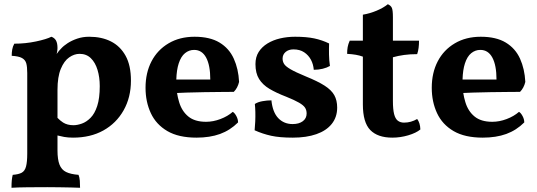

<svg xmlns="http://www.w3.org/2000/svg" viewBox="-20 -640 2531 905"><path d="M247.1 -385.7Q258.3 -401.9 268.1 -411.1Q279.3 -423.8 298.8 -436.5Q318.4 -449.2 344.2 -458Q370.1 -466.8 400.4 -466.8Q459 -466.8 502.7 -444.8Q546.4 -422.9 571.8 -377.4Q597.2 -332 597.2 -259.8Q597.2 -181.2 562.7 -120.1Q528.3 -59.1 467.3 -25.1Q406.2 8.8 324.2 8.8Q301.3 8.8 282.2 5.4Q267.6 2.9 251 -1.5V68.8Q251 111.8 260.5 136Q270 160.2 291.5 170.7Q313 181.2 350.1 184.1Q355 195.8 356.2 211.9Q357.4 228 357.4 245.1Q340.3 244.1 314.7 243.7Q289.1 243.2 260 242.7Q231 242.2 203.1 242.2Q158.2 242.2 110.1 242.7Q62 243.2 34.2 245.1Q34.2 224.1 35.6 209.5Q37.1 194.8 40 184.1Q67.4 182.1 82.3 174.1Q97.2 166 102.8 144.5Q108.4 123 108.4 84V-295.9Q108.4 -325.2 103.8 -341.6Q99.1 -357.9 83.7 -366.5Q68.4 -375 35.2 -377Q35.2 -392.1 37.6 -406.5Q40 -420.9 47.4 -434.1Q100.1 -434.1 149.7 -444.6Q199.2 -455.1 222.2 -466.8Q236.3 -461.9 243.7 -449.5Q251 -437 251 -413.1Q251 -400.4 247.1 -385.7ZM251 -84.5Q263.7 -71.3 277.3 -62.5Q297.4 -49.8 326.2 -49.8Q344.2 -49.8 365.7 -57.4Q387.2 -64.9 406.7 -84.5Q426.3 -104 438.2 -140.4Q450.2 -176.8 450.2 -233.9Q450.2 -275.9 439.7 -310.5Q429.2 -345.2 408.2 -365.7Q387.2 -386.2 355 -386.2Q330.1 -386.2 306.2 -369.6Q282.2 -353 266.6 -315.4Q251 -277.8 251 -216.3Z M811 -265.1H971.2Q971.2 -332 951.7 -368.4Q932.1 -404.8 895 -404.8Q871.1 -404.8 852.1 -389.4Q833 -374 822.3 -340.8Q812.5 -311 811 -265.1ZM814.5 -201.7Q817.9 -179.7 824.2 -159.2Q836.9 -116.2 867.4 -91.1Q897.9 -65.9 951.2 -65.9Q984.9 -65.9 1019 -78.9Q1053.2 -91.8 1077.1 -112.8Q1085.9 -107.9 1094 -93Q1102.1 -78.1 1102.1 -63Q1064.9 -25.9 1017.1 -8.5Q969.2 8.8 906.2 8.8Q821.8 8.8 768.8 -22.2Q715.8 -53.2 690.9 -106.7Q666 -160.2 666 -226.1Q666 -296.9 694.1 -350.8Q722.2 -404.8 774.7 -435.8Q827.1 -466.8 897 -466.8Q969.2 -466.8 1014.6 -439.5Q1060.1 -412.1 1082 -363.5Q1104 -314.9 1106.9 -253.9Q1100.1 -225.1 1082 -207Q1057.1 -207 1021 -206.5Q984.9 -206.1 943.4 -205.6Q901.9 -205.1 859.4 -203.6Q836.4 -202.6 814.5 -201.7Z M1531.2 -435.1Q1530.3 -410.2 1530.8 -382.6Q1531.2 -355 1535.2 -329.1Q1521 -320.8 1501 -315.9Q1481 -311 1459 -311Q1457 -336.9 1445.6 -358.4Q1434.1 -379.9 1413.6 -393.6Q1393.1 -407.2 1363.3 -407.2Q1340.3 -407.2 1326.2 -395Q1312 -382.8 1312 -363.8Q1312 -350.1 1319.1 -338.6Q1326.2 -327.1 1349.6 -313.5Q1373 -299.8 1421.4 -279.8Q1478 -256.8 1510 -236.3Q1542 -215.8 1555.7 -191.4Q1569.3 -167 1569.3 -132.8Q1569.3 -87.9 1543.7 -55.9Q1518.1 -23.9 1471.2 -7.6Q1424.3 8.8 1360.4 8.8Q1298.3 8.8 1258.3 0Q1218.3 -8.8 1180.2 -25.9Q1182.1 -44.9 1183.1 -67.4Q1184.1 -89.8 1183.6 -111.8Q1183.1 -133.8 1181.2 -149.9Q1195.3 -159.2 1217.3 -163.1Q1239.3 -167 1259.3 -167Q1265.1 -110.8 1291.7 -83Q1318.4 -55.2 1359.4 -55.2Q1389.2 -55.2 1407.2 -68.6Q1425.3 -82 1425.3 -105Q1425.3 -121.1 1417.7 -132.6Q1410.2 -144 1389.6 -156Q1369.1 -168 1329.1 -184.1Q1282.2 -202.1 1250.2 -221.2Q1218.3 -240.2 1201.2 -267.6Q1184.1 -294.9 1184.1 -337.9Q1184.1 -371.1 1199.2 -395Q1214.4 -418.9 1240.7 -435.1Q1267.1 -451.2 1300.5 -459Q1334 -466.8 1371.1 -466.8Q1424.3 -466.8 1461.2 -459Q1498 -451.2 1531.2 -435.1Z M1829.1 8.8Q1760.3 8.8 1725.3 -27.1Q1690.4 -63 1690.4 -147.9V-373Q1674.3 -378.9 1657.2 -381.8Q1640.1 -384.8 1616.2 -386.2Q1616.2 -403.8 1618.7 -418Q1621.1 -432.1 1628.4 -448.2H1690.4V-570.8Q1723.1 -576.2 1755.1 -589.6Q1787.1 -603 1808.1 -620.1Q1822.3 -613.8 1827.1 -602.8Q1832 -591.8 1832 -559.1V-448.2H1955.1Q1955.1 -430.2 1953.1 -414.6Q1951.2 -398.9 1946.3 -384.8Q1912.1 -384.8 1884.3 -380.9Q1856.4 -377 1832 -370.1V-164.1Q1832 -125 1837.6 -102.5Q1843.3 -80.1 1855.2 -71Q1867.2 -62 1884.3 -62Q1901.4 -62 1916.7 -66.4Q1932.1 -70.8 1946.3 -79.1Q1960.4 -61 1961.4 -29.8Q1941.4 -13.2 1904.3 -2.2Q1867.2 8.8 1829.1 8.8Z M2160.2 -265.1H2320.3Q2320.3 -332 2300.8 -368.4Q2281.2 -404.8 2244.1 -404.8Q2220.2 -404.8 2201.2 -389.4Q2182.1 -374 2171.4 -340.8Q2161.6 -311 2160.2 -265.1ZM2163.6 -201.7Q2167 -179.7 2173.3 -159.2Q2186 -116.2 2216.6 -91.1Q2247.1 -65.9 2300.3 -65.9Q2334 -65.9 2368.2 -78.9Q2402.3 -91.8 2426.3 -112.8Q2435.1 -107.9 2443.1 -93Q2451.2 -78.1 2451.2 -63Q2414.1 -25.9 2366.2 -8.5Q2318.4 8.8 2255.4 8.8Q2170.9 8.8 2117.9 -22.2Q2064.9 -53.2 2040 -106.7Q2015.1 -160.2 2015.1 -226.1Q2015.1 -296.9 2043.2 -350.8Q2071.3 -404.8 2123.8 -435.8Q2176.3 -466.8 2246.1 -466.8Q2318.4 -466.8 2363.8 -439.5Q2409.2 -412.1 2431.2 -363.5Q2453.1 -314.9 2456.1 -253.9Q2449.2 -225.1 2431.2 -207Q2406.2 -207 2370.1 -206.5Q2334 -206.1 2292.5 -205.6Q2251 -205.1 2208.5 -203.6Q2185.5 -202.6 2163.6 -201.7Z"/></svg>

Font: Ekush
Style: Regular
Weight: 400
Designer: Jayed Ahsan Saad & S M Khalid Hossain
Foundry: Codepotro
Version: Codepotro Ekush; Version 0.600